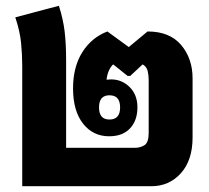

<svg xmlns="http://www.w3.org/2000/svg" viewBox="-20 -645 724 665"><path d="M57 0V-416Q57 -456 53 -496.5Q49 -537 33 -585L184 -625Q199 -578 204 -535Q209 -492 209 -436V-133H446Q467 -133 481 -142.5Q495 -152 495 -185V-367Q495 -384 491.5 -399Q488 -414 474 -422L431 -382H422L372 -422Q364 -415 357.5 -401Q351 -387 349 -369Q357 -370 365 -370Q402 -370 429 -343.5Q456 -317 456 -273Q456 -228 430.5 -200.5Q405 -173 358 -173Q302 -173 267.5 -217Q233 -261 233 -339Q233 -413 265 -464Q297 -515 352 -536L426 -482L491 -536Q568 -536 607.5 -489Q647 -442 647 -374V-169Q647 -90 606.5 -45Q566 0 504 0ZM359 -231Q396 -231 396 -273Q396 -315 359 -315Q323 -315 323 -273Q323 -231 359 -231Z"/></svg>

Font: Noto Sans Thai Looped ExtraCondensed Black
Style: Regular
Weight: 900
Width: 2
Designer: Sasikarn Vongin, Ben Mitchell
Foundry: The Fontpad Ltd
Version: Version 1.001; ttfautohint (v1.8.4.7-5d5b)